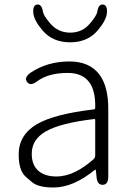

<svg xmlns="http://www.w3.org/2000/svg" viewBox="-20 -820 587 853"><path d="M218 13Q150 13 122 -11Q108 -23 94 -35Q63 -63 63 -134Q63 -221 145 -269Q224 -314 397 -334Q403 -335 403 -341Q407 -496 281 -496Q194 -496 144 -458Q115 -436 100 -456Q86 -476 116 -497Q190 -547 289 -547Q379 -547 423 -487Q461 -434 461 -338V-35Q461 0 437 1Q412 2 409 -33L406 -63Q405 -68 401 -65Q305 13 218 13ZM230 -36Q273 -36 315 -57Q354 -76 395 -112Q403 -119 403 -130V-287Q403 -292 398 -291Q250 -274 183 -236Q121 -200 121 -137Q121 -85 153 -59Q182 -36 230 -36ZM168 -686Q131 -730 128 -762Q125 -797 145 -800Q166 -802 171 -767Q174 -750 203 -716Q238 -675 292 -675Q346 -675 380 -716Q409 -750 412 -767Q417 -802 438 -800Q458 -797 455 -762Q452 -730 415 -686Q370 -632 291.5 -632Q213 -632 168 -686Z"/></svg>

Font: Resource Han Rounded KR Light
Style: Regular
Weight: 300
Designer: Cyano Hao (round all glyphs); Ryoko NISHIZUKA 西塚涼子 (kana, bopomofo & ideographs); Paul D. Hunt (Latin, Greek & Cyrillic)
Foundry: Cyano Hao
Version: 0.990